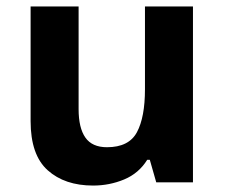

<svg xmlns="http://www.w3.org/2000/svg" viewBox="-20 -566 697 596"><path d="M579 -546V0H465L445 -70H437Q411 -28 365.5 -9Q320 10 269 10Q181 10 128 -37.5Q75 -85 75 -190V-546H224V-227Q224 -169 245 -139Q266 -109 312 -109Q380 -109 405 -155.5Q430 -202 430 -289V-546Z"/></svg>

Font: Noto Sans Sundanese
Style: Bold
Weight: 700
Version: Version 2.003